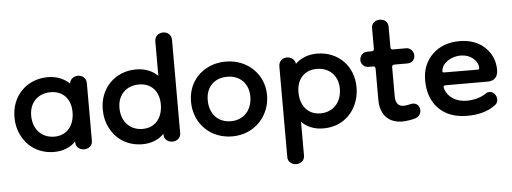

<svg xmlns="http://www.w3.org/2000/svg" viewBox="-56 -856 3328 1248"><g transform="rotate(-5 1608.0 -232.0)"><path d="M270 16C330 16 378 -5 411 -40V-34C411 -2 438 16 466 16C493 16 520 -2 520 -34V-410C520 -446 493 -464 466 -464C439 -464 415 -447 411 -418C378 -450 330 -472 270 -472C132 -472 32 -370 32 -232C32 -185 42 -143 63 -105C103 -29 179 16 270 16ZM280 -83C197 -83 141 -143 141 -232C141 -317 197 -373 280 -373C361 -373 411 -317 411 -232C411 -143 361 -83 280 -83Z M846 16C906 16 954 -5 987 -40V-34C987 -2 1014 16 1042 16C1069 16 1096 -2 1096 -34V-642C1096 -678 1069 -696 1042 -696C1014 -696 987 -678 987 -642V-418C954 -451 906 -472 846 -472C708 -472 608 -370 608 -232C608 -185 618 -143 639 -105C679 -29 755 16 846 16ZM856 -83C773 -83 717 -143 717 -232C717 -317 773 -373 856 -373C937 -373 987 -317 987 -232C987 -143 937 -83 856 -83Z M1432 16C1479 16 1521 5 1558 -16C1633 -59 1680 -139 1680 -232C1680 -370 1571 -472 1432 -472C1385 -472 1343 -462 1305 -441C1229 -400 1184 -324 1184 -232C1184 -185 1195 -143 1216 -105C1259 -29 1339 16 1432 16ZM1432 -83C1347 -83 1293 -143 1293 -232C1293 -317 1347 -373 1432 -373C1515 -373 1571 -317 1571 -232C1571 -143 1515 -83 1432 -83Z M2026 16C2073 16 2114 5 2150 -16C2221 -59 2264 -139 2264 -232C2264 -370 2165 -472 2026 -472C1966 -472 1918 -450 1885 -418C1881 -447 1857 -464 1830 -464C1803 -464 1776 -446 1776 -410V182C1776 214 1803 232 1830 232C1858 232 1885 214 1885 182V-40C1918 -5 1966 16 2026 16ZM2016 -83C1935 -83 1885 -143 1885 -232C1885 -317 1935 -373 2016 -373C2099 -373 2155 -317 2155 -232C2155 -143 2099 -83 2016 -83Z M2541 16C2566 16 2607 10 2630 2C2654 -7 2664 -27 2664 -46C2664 -73 2647 -94 2618 -94C2609 -94 2581 -85 2560 -85C2524 -85 2506 -107 2506 -152V-341C2506 -352 2511 -357 2522 -357H2606C2637 -357 2656 -377 2656 -405C2656 -434 2633 -456 2608 -456H2522C2511 -456 2506 -461 2506 -472V-606C2506 -637 2483 -656 2451 -656C2422 -656 2398 -637 2398 -606V-472C2398 -461 2393 -456 2382 -456H2354C2326 -456 2304 -434 2304 -405C2304 -377 2326 -357 2354 -357H2382C2393 -357 2398 -352 2398 -341V-138C2398 -35 2457 16 2541 16Z M2966 16C3030 16 3095 4 3150 -37C3166 -49 3168 -63 3168 -75C3168 -103 3145 -126 3122 -126C3113 -126 3106 -124 3101 -120C3066 -95 3018 -82 2970 -82C2903 -82 2846 -116 2829 -176C2828 -179 2828 -181 2828 -184C2828 -191 2832 -194 2840 -194H3118C3157 -194 3184 -217 3184 -264C3184 -323 3163 -372 3122 -412C3080 -452 3024 -472 2955 -472C2884 -472 2825 -450 2780 -407C2735 -363 2712 -307 2712 -238C2712 -161 2734 -99 2779 -53C2824 -7 2886 16 2966 16ZM2843 -278C2826 -278 2829 -284 2829 -286C2829 -289 2830 -291 2830 -294C2830 -295 2830 -296 2830 -296C2835 -321 2851 -341 2876 -356C2901 -371 2928 -378 2955 -378C2987 -378 3014 -369 3036 -351C3058 -332 3069 -311 3069 -286C3069 -280 3066 -277 3059 -277Z"/></g></svg>

Font: Dongle
Style: Regular
Weight: 400
Designer: Yanghee Ryu
Foundry: Yanghee Ryu
Version: Version 2.000